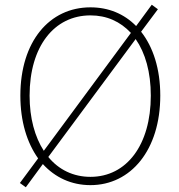

<svg xmlns="http://www.w3.org/2000/svg" viewBox="-20 -769 754 811"><path d="M553 -604C594 -545 617 -464 617 -365C617 -157 515 -22 362 -22C290 -22 228 -52 184 -106ZM165 -132C127 -191 105 -270 105 -365C105 -573 209 -704 362 -704C431 -704 488 -678 533 -630ZM647 -730 621 -749 555 -659C504 -711 438 -738 362 -738C189 -738 66 -594 66 -365C66 -256 94 -166 141 -100L64 4L89 22L161 -76C213 -19 282 13 362 13C533 13 657 -136 657 -365C657 -478 627 -570 576 -635Z"/></svg>

Font: Kinto Sans Thin
Style: Regular
Weight: 100
Designer: Authors: Ryoko NISHIZUKA  (kana & ideographs); Paul D. Hunt (Latin, Greek & Cyrillic); Wenlong ZHANG  (bopomofo); Sandol
Foundry: Adobe Systems Incorporated, ookami Inc.
Version: Version 0.001